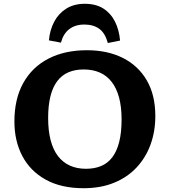

<svg xmlns="http://www.w3.org/2000/svg" viewBox="-20 -979 894 1013"><path d="M421 14Q302.5 14 221 -31.3Q139.5 -76.5 97.7 -156Q56 -235.5 56 -338Q56 -457.5 103 -541.5Q150 -625.5 236 -669.8Q322 -714 438.5 -714Q547.5 -714 628.8 -673Q710 -632 754.8 -554.5Q799.5 -477 799.5 -367Q799.5 -286 774.3 -216.5Q749 -147 700.5 -95.3Q652 -43.5 581.8 -14.8Q511.5 14 421 14ZM433.5 -88.5Q479 -88.5 514 -103.3Q549 -118 572.7 -149.5Q596.5 -181 609 -230.5Q621.5 -280 621.5 -349Q621.5 -415.5 608 -465Q594.5 -514.5 569 -547.2Q543.5 -580 506.5 -596.2Q469.5 -612.5 421.5 -612.5Q376 -612.5 341 -597.5Q306 -582.5 282.3 -551.2Q258.5 -520 246.3 -471.5Q234 -423 234 -356.5Q234 -290 247 -239.8Q260 -189.5 285.5 -156Q311 -122.5 348.3 -105.5Q385.5 -88.5 433.5 -88.5ZM427 -959Q485.5 -959 524.8 -934.3Q564 -909.5 586.3 -865.8Q608.5 -822 613.5 -765L549 -752Q535 -804 504 -826.8Q473 -849.5 425 -849.5Q377 -849.5 345.5 -825.3Q314 -801 301.5 -754L238 -766Q243 -821 266 -864.5Q289 -908 329.7 -933.5Q370.5 -959 427 -959Z"/></svg>

Font: Literata Variable Black
Style: Regular
Weight: 900
Designer: Latin by Veronika Burian and Jose Scaglione. Greek by Irene Vlachou. Cyrillic by Vera Evstafieva.
Foundry: TypeTogether
Version: Version 3.021